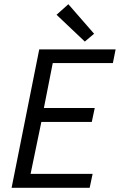

<svg xmlns="http://www.w3.org/2000/svg" viewBox="-20 -890 568 910"><path d="M382 -693 248 -820 304 -870 426 -730ZM35 0 166 -656H528L515 -591H230L188 -378H429L415 -312H176L125 -66H419L405 0Z"/></svg>

Font: TypoPRO Source Sans Pro
Style: Italic
Weight: 400
Italic angle: -11°
Designer: Paul D. Hunt
Foundry: Adobe Systems Incorporated
Version: Version 1.075;PS 2.000;hotconv 1.0.86;makeotf.lib2.5.63406